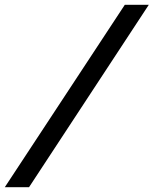

<svg xmlns="http://www.w3.org/2000/svg" viewBox="-45 -710 640 800"><path d="M575 -690 76 70H-25L475 -690Z"/></svg>

Font: Exo 2 SemiBold
Style: Italic
Weight: 600
Italic angle: -8°
Designer: Natanael Gama
Foundry: Natanael Gama
Version: Version 2.010